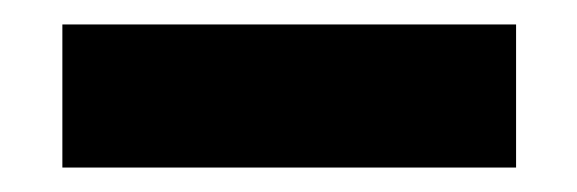

<svg xmlns="http://www.w3.org/2000/svg" viewBox="-20 -716 472 157"><path d="M402 -696H31V-579H402Z"/></svg>

Font: Geom Black
Style: Bold
Weight: 900
Version: Version 1.102